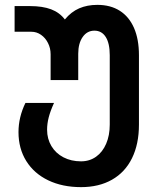

<svg xmlns="http://www.w3.org/2000/svg" viewBox="-20 -575 640 789"><path d="M56 -32Q56 -93.5 84.5 -152H202Q187 -119 180.2 -92.8Q173.5 -66.5 173.5 -42Q173.5 -4.5 191.2 25.2Q209 55 240.8 71.5Q272.5 88 313 88Q348 88 374.8 69Q401.5 50 416.2 15.8Q431 -18.5 431 -63V-348Q431 -397 414.5 -423Q398 -449 368 -449Q338 -449 319.8 -423Q301.5 -397 301.5 -354V-246H188V-352Q188 -377 177.2 -398.2Q166.5 -419.5 148.5 -432Q130.5 -444.5 109 -444.5H40V-550H103Q155 -550 190 -536.8Q225 -523.5 246.5 -495Q272.5 -526.5 305.5 -540.8Q338.5 -555 380 -555Q434 -555 472.2 -530.8Q510.5 -506.5 530.8 -460Q551 -413.5 551 -348V-63Q551 17 522.5 75Q494 133 440.2 163.5Q386.5 194 313 194Q236.5 194 178.2 166Q120 138 88 86.8Q56 35.5 56 -32Z"/></svg>

Font: JuliaMono
Style: Bold
Weight: 700
Monospace: yes
Designer: cormullion
Foundry: corm
Version: Version 0.055; ttfautohint (v1.8.4)